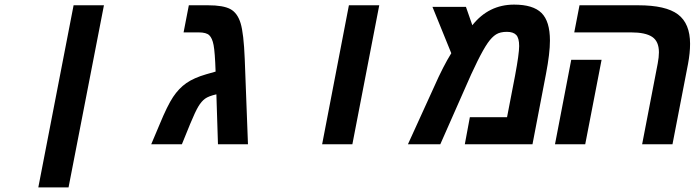

<svg xmlns="http://www.w3.org/2000/svg" viewBox="-20 -629 3040 837"><path d="M300.8 -606H433.1L278.8 188H147Z M887.2 -606Q953.1 -606 984.1 -589.4Q1015.1 -572.8 1028.8 -528.1Q1042.5 -483.4 1046.9 -372.1L1061 0H930.2L923.3 -217.8Q889.2 -210 873.8 -198.7Q858.4 -187.5 845 -165.3Q831.5 -143.1 809.3 -89.4Q787.1 -35.6 772.9 0H639.2L676.3 -87.9Q709.5 -168.5 734.6 -206.3Q759.8 -244.1 792.5 -266.8Q825.2 -289.6 878.9 -305.2L919.9 -316.9Q917 -402.3 911.1 -432.6Q905.3 -462.9 892.3 -475.3Q879.4 -487.8 846.2 -487.8H780.3L803.2 -606Z M1501 -606H1633.3L1516.1 0H1384.3Z M2221.2 -608.9Q2303.7 -608.9 2340.6 -572.5Q2377.4 -536.1 2377.4 -452.1Q2377.4 -396.5 2360.4 -308.1L2301.3 0H2006.3L2028.3 -118.2H2190.4L2225.1 -297.9Q2243.2 -394.5 2243.2 -428.2Q2243.2 -463.4 2230.2 -476.8Q2217.3 -490.2 2189.5 -490.2Q2160.6 -490.2 2142.6 -479Q2124.5 -467.8 2106.2 -441.7Q2087.9 -415.5 2061.5 -362.5Q2035.2 -309.6 2004.4 -237.8L1899.4 0H1758.3L1873.5 -252.9Q1912.1 -340.3 1947.3 -397L1865.2 -599.1H2011.2L2039.1 -519Q2110.4 -608.9 2221.2 -608.9Z M2531.2 0H2399.4L2470.2 -368.2H2602.5ZM2911.6 0H2779.3L2847.2 -352.1Q2852.5 -380.4 2852.5 -400.9Q2852.5 -448.7 2823 -468.3Q2793.5 -487.8 2731.4 -487.8H2483.4L2506.3 -606H2762.2Q2882.8 -606 2935.5 -566.2Q2988.3 -526.4 2988.3 -438Q2988.3 -398.4 2979.5 -351.1Z"/></svg>

Font: Cousine
Style: Bold Italic
Weight: 700
Italic angle: -12°
Monospace: yes
Designer: Steve Matteson
Foundry: Ascender Corporation
Version: Version 1.20